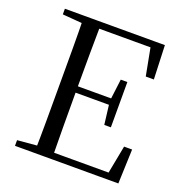

<svg xmlns="http://www.w3.org/2000/svg" viewBox="-130 -843 913 958"><g transform="rotate(20 326.0 -364.0)"><path d="M52.8 0V-30.1L190.9 -42.1H202.2V0ZM155.3 0Q157.3 -83.6 157.4 -167.7Q157.5 -251.7 157.5 -336.8V-391.1Q157.5 -476.1 157.4 -560.4Q157.3 -644.8 155.3 -728H248.3Q247.1 -645.2 246.6 -559.4Q246.1 -473.5 246.1 -379.9V-357.6Q246.1 -257.3 246.6 -170.7Q247.1 -84.1 248.3 0ZM202.2 0V-34.3H576.6L532.4 -8.9L565.7 -182.5H608.3L601.6 0ZM202.2 -352.7V-386.4H442.5V-352.7ZM435.8 -250.4 422.2 -361.4V-382.4L435.8 -490.8H470.8V-250.4ZM52.8 -698V-728H202.2V-686.9H190.9ZM547.7 -548 514.8 -720.9 559.3 -693H202.2V-728H583.8L590.7 -548Z"/></g></svg>

Font: Noto Serif HK ExtraLight
Style: Regular
Weight: 200
Designer: Ryoko NISHIZUKA 西塚涼子 (kana & ideographs); Frank Grießhammer (Latin, Greek & Cyrillic); Wenlong ZHANG 张文龙 (bopomofo); San
Foundry: Adobe
Version: Version 2.002-H1;hotconv 1.1.0;makeotfexe 2.6.0